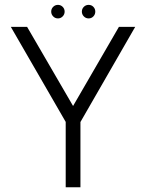

<svg xmlns="http://www.w3.org/2000/svg" viewBox="-20 -788 627 808"><path d="M256.5 0H318.5V-274.5L549 -675H480.5L287.5 -342L94 -675H25.5L256.5 -275ZM224 -710.5Q235.5 -710.5 243.8 -719Q252 -727.5 252 -739Q252 -751 243.8 -759.2Q235.5 -767.5 224 -767.5Q212 -767.5 203.8 -759.2Q195.5 -751 195.5 -739Q195.5 -727.5 203.8 -719Q212 -710.5 224 -710.5ZM353 -710.5Q365 -710.5 373 -719Q381 -727.5 381 -739Q381 -751 373 -759.2Q365 -767.5 353 -767.5Q341 -767.5 332.8 -759.2Q324.5 -751 324.5 -739Q324.5 -727.5 332.8 -719Q341 -710.5 353 -710.5Z"/></svg>

Font: Anybody Light
Style: Regular
Weight: 300
Designer: Tyler Finck
Foundry: Etcetera Type Company
Version: Version 1.111; ttfautohint (v1.8.4)